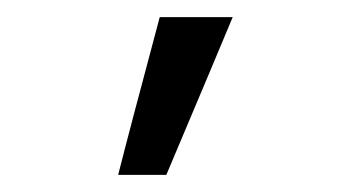

<svg xmlns="http://www.w3.org/2000/svg" viewBox="-20 -822 414 226"><path d="M119.1 -616.2Q130.9 -663.1 168 -801.8Q189.5 -801.8 253.9 -801.8Q234.4 -754.9 175.8 -616.2Q161.1 -616.2 119.1 -616.2Z"/></svg>

Font: Gothic A1
Style: Regular
Weight: 400
Designer: HanYang I&C Co.,Ltd.
Version: Version 2.50